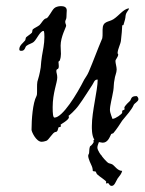

<svg xmlns="http://www.w3.org/2000/svg" viewBox="-20 -436 472 627"><path d="M379 122C364 122 355 106 347 101C342 98 335 98 332 95C328 92 312 75 312 72C311 73 298 55 298 46C298 40 301 34 303 28C308 29 314 30 315 30C331 30 337 15 343 2C343 1 349 0 350 -1C361 -14 372 -31 379 -42C394 -60 410 -78 416 -92C418 -99 432 -104 432 -112C432 -115 431 -118 427 -122C425 -122 424 -122 423 -122C407 -122 408 -110 405 -107C403 -105 386 -90 386 -84C386 -83 387 -81 387 -80C387 -76 379 -77 379 -73C379 -71 379 -70 379 -68C379 -64 357 -48 348 -48C348 -48 347 -48 347 -48C347 -50 339 -67 339 -77C339 -92 346 -116 350 -140C352 -151 351 -164 354 -176C355 -188 361 -198 361 -209C361 -218 357 -229 357 -237C357 -242 366 -250 366 -258C366 -260 364 -260 364 -263C365 -278 374 -292 375 -304C377 -321 379 -343 379 -351C379 -355 382 -354 383 -354C387 -366 390 -378 390 -384C392 -399 401 -401 401 -409C382 -406 369 -385 350 -373C334 -363 315 -368 315 -339V-328C315 -322 315 -316 314 -311C297 -271 285 -237 270 -202C265 -190 259 -183 255 -176C231 -128 184 -52 158 -52C153 -52 152 -66 152 -86C152 -133 167 -166 167 -183C167 -193 164 -198 164 -204C164 -214 172 -206 172 -220C172 -226 171 -231 171 -233C171 -237 175 -237 175 -238C178 -246 179 -253 179 -260C179 -269 178 -277 178 -287C178 -316 196 -347 196 -352C196 -356 193 -359 193 -365C193 -370 197 -373 197 -380C197 -390 198 -397 198 -402C198 -413 189 -416 179 -416C170 -416 161 -413 157 -409C149 -402 138 -377 131 -376C123 -376 114 -358 109 -354C103 -349 91 -344 87 -340C85 -337 86 -332 84 -329C78 -323 69 -318 66 -315C63 -312 64 -307 62 -304C56 -296 43 -288 43 -275C43 -270 47 -270 50 -270C62 -270 62 -283 66 -286C73 -292 85 -294 91 -300C100 -308 111 -335 122 -335C125 -335 125 -320 125 -315C125 -292 120 -271 117 -253C115 -241 114 -229 113 -216C110 -196 105 -178 102 -169C101 -163 101 -157 101 -151C101 -146 101 -141 101 -137C101 -131 101 -126 99 -122C87 -100 83 -46 83 -12C83 -6 98 27 116 27C120 27 125 26 131 24C139 22 152 -4 161 -5C169 -5 169 -15 171 -20C172 -21 179 -21 179 -24C179 -25 178 -27 178 -29C178 -30 205 -44 205 -53C205 -55 204 -57 204 -58C204 -57 225 -75 237 -92C254 -115 268 -139 281 -158C286 -165 288 -176 297 -176H299C299 -141 280 -72 280 -25C280 -19 279 6 288 20C287 21 286 21 286 22C285 22 285 23 285 23C285 24 286 26 286 27V28C281 38 274 42 274 42C271 50 272 55 271 63C271 67 268 68 268 73C268 82 277 101 280 107C283 114 283 122 283 122C284 124 289 123 292 124C294 126 295 131 297 133C305 141 327 154 327 158C327 159 326 161 326 162C326 163 327 163 328 163C329 163 331 162 332 162C337 162 336 171 345 171C354 171 358 157 364 147C371 138 377 131 379 122Z"/></svg>

Font: Jim Nightshade
Style: Regular
Weight: 400
Designer: Astigmatic (AOETI)
Foundry: Astigmatic (AOETI)
Version: Version 1.000